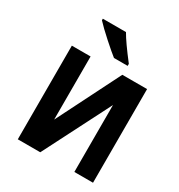

<svg xmlns="http://www.w3.org/2000/svg" viewBox="-210 -1059 1121 1200"><g transform="rotate(30 350.5 -459.0)"><path d="M96.7 0V-675.8H231.9V-220.2L460.9 -675.8H639.6V0H504.9V-482.9L258.8 0ZM461.9 -740.7H363.3Q332.5 -764.6 272.9 -817.9Q213.4 -871.1 180.2 -907.2V-918.5H347.2Q377.9 -863.8 461.9 -755.4Z"/></g></svg>

Font: Cadman
Style: Bold
Weight: 700
Designer: Paul James MIller
Foundry: High-Logic / Made with FontCreator
Version: Version 2.114;March 28, 2021;FontCreator 13.0.0.2683 64-bit